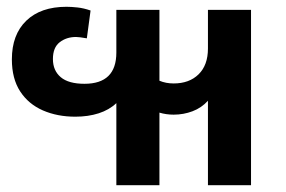

<svg xmlns="http://www.w3.org/2000/svg" viewBox="-20 -546 844 566"><path d="M323 0V-242Q302 -222 271 -212Q240 -202 202 -202Q149 -202 106.5 -220.5Q64 -239 39.5 -276.5Q15 -314 15 -371Q15 -444 57.5 -485Q100 -526 176 -526Q190 -526 208.5 -524Q227 -522 247 -515L236 -433Q225 -435 216.5 -436Q208 -437 204 -437Q176 -437 156 -421.5Q136 -406 136 -372Q136 -338 159 -318.5Q182 -299 229 -299Q323 -299 323 -391V-517H450V-308Q469 -300 492 -300Q538 -300 565.5 -327Q593 -354 593 -403V-517H720V0H593V-249Q574 -228 547.5 -218Q521 -208 492 -208Q470 -208 450 -214V0Z"/></svg>

Font: Noto Sans Thai UI SemBd
Style: Regular
Weight: 600
Designer: Monotype Design Team
Foundry: Monotype Imaging Inc.
Version: Version 2.000;GOOG;noto-source:20170915:90ef993387c0